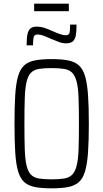

<svg xmlns="http://www.w3.org/2000/svg" viewBox="-20 -1018 563 1046"><path d="M260 8Q207 8 170.5 1Q134 -6 112 -26Q90 -46 78.5 -85Q67 -124 63 -187Q59 -250 59 -344Q59 -438 63 -501Q67 -564 78.5 -603Q90 -642 112 -662Q134 -682 170.5 -689Q207 -696 260 -696Q315 -696 351 -689Q387 -682 409.5 -662Q432 -642 443.5 -603Q455 -564 459.5 -501Q464 -438 464 -344Q464 -250 459.5 -187Q455 -124 443.5 -85Q432 -46 409.5 -26Q387 -6 351 1Q315 8 260 8ZM260 -41Q302 -41 329.5 -45.5Q357 -50 373 -66Q389 -82 397.5 -115Q406 -148 408 -203.5Q410 -259 410 -344Q410 -429 408 -484.5Q406 -540 397.5 -573Q389 -606 373 -622Q357 -638 329.5 -642.5Q302 -647 260 -647Q219 -647 192 -642.5Q165 -638 149 -622Q133 -606 125 -573Q117 -540 115 -484.5Q113 -429 113 -344Q113 -259 115 -203.5Q117 -148 125 -115Q133 -82 149 -66Q165 -50 192 -45.5Q219 -41 260 -41ZM125 -771Q125 -809 129.5 -831Q134 -853 146 -863Q158 -873 181 -873Q201 -873 221 -866.5Q241 -860 270 -847Q290 -838 307.5 -832Q325 -826 338 -826Q357 -826 359.5 -842Q362 -858 362 -884H397Q397 -847 393 -825Q389 -803 376.5 -792.5Q364 -782 340 -782Q321 -782 301.5 -789Q282 -796 254 -808Q230 -819 214.5 -824.5Q199 -830 184 -830Q166 -830 163 -814Q160 -798 160 -771ZM166 -957V-998H355V-957Z"/></svg>

Font: Saira Condensed Light
Style: Regular
Weight: 300
Width: 3
Designer: Hector Gatti with collaboration of the Omnibus-Type team
Foundry: Omnibus-Type
Version: Version 1.101